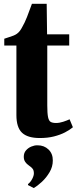

<svg xmlns="http://www.w3.org/2000/svg" viewBox="-20 -700 398 989"><path d="M185 11Q122 11 93.2 -16.5Q64.5 -44 64.5 -107V-465.5H2V-500.5Q13 -504.5 25.2 -508.2Q37.5 -512 48.5 -516.2Q59.5 -520.5 67 -526Q75.5 -532 82.5 -541.2Q89.5 -550.5 95.2 -562Q101 -573.5 107 -584.5Q112.5 -595.5 119 -612.2Q125.5 -629 132.2 -647.5Q139 -666 144.5 -680.5H220.5L222.5 -523H336.5V-465.5H223.5V-157.5Q223.5 -116 227.5 -96.8Q231.5 -77.5 241.2 -72Q251 -66.5 268.5 -66.5Q286.5 -66.5 305.5 -72.8Q324.5 -79 338.5 -85.5L355.5 -44.5Q339.5 -31 315 -18.2Q290.5 -5.5 258 2.8Q225.5 11 185 11ZM252 127Q252 159 235.2 187.2Q218.5 215.5 195.8 236.5Q173 257.5 154.5 268.5H153.5L124.5 253.5L124 248.5Q137.5 238 146 221.5Q154.5 205 154.5 193Q154.5 178 148.5 169.8Q142.5 161.5 129.5 153Q118 145.5 110.2 134.5Q102.5 123.5 102.5 107.5Q102.5 87.5 114 74.5Q125.5 61.5 141.2 55Q157 48.5 170.5 48.5H174Q207.5 48.5 230 70.2Q252.5 92 252 127Z"/></svg>

Font: Merriweather 96pt ExtraBold
Style: Regular
Weight: 800
Version: Version 2.100